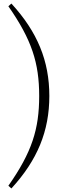

<svg xmlns="http://www.w3.org/2000/svg" viewBox="-20 -838 390 1078"><path d="M200 -299C200 -113 159 17 27 205L44 220C190 61 257 -102 257 -299C257 -496 190 -659 44 -818L27 -803C158 -615 200 -485 200 -299Z"/></svg>

Font: Noto Serif CJK SC ExtraLight
Style: Regular
Weight: 200
Designer: Ryoko NISHIZUKA 西塚涼子 (kana & ideographs); Frank Grießhammer (Latin, Greek & Cyrillic); Wenlong ZHANG 张文龙 (bopomofo); San
Foundry: Adobe
Version: Version 2.001;hotconv 1.1.0;makeotfexe 2.6.0